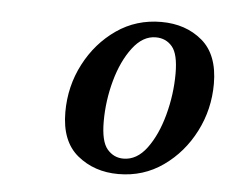

<svg xmlns="http://www.w3.org/2000/svg" viewBox="-35 -779 493 413"><g transform="rotate(5 211.0 -573.0)"><path d="M234 -406Q182 -406 145.5 -436Q109 -466 109 -529Q109 -585 134 -633Q159 -681 201.5 -710.5Q244 -740 298 -740Q351 -740 386.5 -710Q422 -680 422 -617Q422 -562 397.5 -514Q373 -466 330.5 -436Q288 -406 234 -406ZM242 -440Q271 -440 292.5 -469Q314 -498 326 -542.5Q338 -587 338 -632Q338 -674 324.5 -690Q311 -706 289 -706Q261 -706 239 -677Q217 -648 205 -604.5Q193 -561 193 -516Q193 -473 207 -456.5Q221 -440 242 -440Z"/></g></svg>

Font: DM Serif Text
Style: Italic
Weight: 400
Italic angle: -12°
Designer: Colophon Foundry, Frank Grießhammer
Foundry: Colophon Foundry
Version: Version 5.100; ttfautohint (v1.8.2)